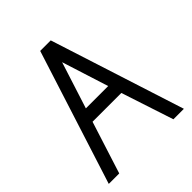

<svg xmlns="http://www.w3.org/2000/svg" viewBox="-195 -821 943 943"><g transform="rotate(-45 276.5 -350.0)"><path d="M536.9 0H464.1L374.7 -272.2H174.7L87.9 0H15.2L238.9 -700H312.1ZM198 -341.9H353L275.8 -584.8Z"/></g></svg>

Font: Myanmar KatKuu
Style: Regular
Weight: 400
Designer: Khon Soe Zaw Thu
Foundry: MPUA
Version: Version 1.00 September 13, 2016, initial release